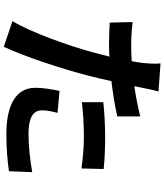

<svg xmlns="http://www.w3.org/2000/svg" viewBox="55 -902 889 1040"><g transform="rotate(90 500.0 -381.5)"><path d="M533 -380C594 -387 655 -391 723 -391C783 -391 843 -384 892 -378L895 -498C838 -504 778 -506 722 -506C658 -506 587 -502 533 -496ZM610 -696C556 -683 501 -672 446 -664L454 -702C458 -723 467 -767 475 -795L323 -806C326 -783 324 -743 320 -706C318 -690 315 -671 311 -650C281 -648 252 -647 223 -647C182 -647 150 -649 99 -655L102 -531C136 -529 173 -527 222 -527C242 -527 264 -528 286 -529C279 -501 272 -473 265 -447C228 -309 154 -103 94 -4L233 43C288 -74 353 -275 389 -413C399 -454 410 -498 419 -540C485 -548 551 -558 610 -572ZM472 -259C464 -221 455 -173 455 -128C455 -28 540 29 706 29C785 29 852 23 907 15L912 -111C842 -99 773 -91 707 -91C602 -91 577 -124 577 -166C577 -188 583 -220 591 -248Z"/></g></svg>

Font: Noto Sans Japanese Bold
Style: Bold
Weight: 700
Designer: Ryoko NISHIZUKA (kana & ideographs); Paul D. Hunt (Latin, Greek & Cyrillic); Wenlong ZHANG (bopomofo); Sandoll Communica
Foundry: Adobe Systems Incorporated
Version: Version 1.000;PS 1;hotconv 1.0.78;makeotf.lib2.5.61930